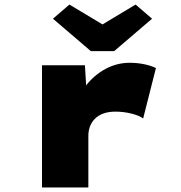

<svg xmlns="http://www.w3.org/2000/svg" viewBox="-20 -821 792 841"><path d="M164 0V-535H352L364 -338L304 -342Q320 -399 356 -445.5Q392 -492 442 -519Q492 -546 548 -546Q580 -546 610 -540Q640 -534 663 -523L607 -302Q590 -315 555.5 -323.5Q521 -332 486 -332Q455 -332 432 -323.5Q409 -315 394.5 -299.5Q380 -284 373.5 -265.5Q367 -247 367 -226V0ZM378 -597 212 -739 284 -801 444 -705H414L574 -801L646 -739L480 -597Z"/></svg>

Font: Lexend Peta Black
Style: Regular
Weight: 900
Version: Version 1.007